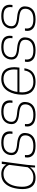

<svg xmlns="http://www.w3.org/2000/svg" viewBox="1216 -1794 586 3059"><g transform="rotate(-90 1509.5 -265.0)"><path d="M465 -530H427ZM205 8Q29 8 26 -195Q26 -282 49.5 -360.5Q73 -439 125.5 -488.5Q178 -538 265 -538Q324 -538 362 -514.5Q400 -491 418 -456L427 -530H465L412 -127L401 0H370L373 -80Q314 8 205 8ZM211 -27Q269 -27 309.5 -52.5Q350 -78 374 -117L412 -412Q398 -450 361 -476.5Q324 -503 268 -503Q200 -503 154.5 -464Q109 -425 86 -356.5Q63 -288 63 -200Q63 -123 98 -75Q133 -27 211 -27Z M715 8Q617 8 573 -28Q529 -64 529 -123Q529 -136 531 -148L533 -161H569Q567 -145 567 -131Q567 -83 600 -55Q633 -27 715 -27Q796 -27 839 -61.5Q882 -96 882 -155Q882 -206 846 -226.5Q810 -247 728.5 -254.5Q647 -262 607 -290Q567 -318 567 -374Q567 -444 615.5 -491Q664 -538 765 -538Q946 -538 946 -403Q946 -392 944 -378L942 -360H906Q908 -370 908 -379Q908 -388 909 -394Q909 -449 875 -476Q841 -503 765 -503Q684 -503 644 -468Q604 -433 604 -376Q604 -332 639 -311.5Q674 -291 755 -285Q920 -270 920 -165L918 -142Q914 -77 865.5 -34.5Q817 8 715 8Z M1209 8Q1111 8 1067 -28Q1023 -64 1023 -123Q1023 -136 1025 -148L1027 -161H1063Q1061 -145 1061 -131Q1061 -83 1094 -55Q1127 -27 1209 -27Q1290 -27 1333 -61.5Q1376 -96 1376 -155Q1376 -206 1340 -226.5Q1304 -247 1222.5 -254.5Q1141 -262 1101 -290Q1061 -318 1061 -374Q1061 -444 1109.5 -491Q1158 -538 1259 -538Q1440 -538 1440 -403Q1440 -392 1438 -378L1436 -360H1400Q1402 -370 1402 -379Q1402 -388 1403 -394Q1403 -449 1369 -476Q1335 -503 1259 -503Q1178 -503 1138 -468Q1098 -433 1098 -376Q1098 -332 1133 -311.5Q1168 -291 1249 -285Q1414 -270 1414 -165L1412 -142Q1408 -77 1359.5 -34.5Q1311 8 1209 8Z M1732 8Q1642 8 1586 -44Q1530 -96 1530 -202Q1530 -335 1585 -428Q1650 -538 1780 -538Q1966 -538 1968 -333Q1968 -304 1961 -249H1570Q1567 -226 1567 -206Q1567 -125 1607.5 -76Q1648 -27 1733 -27Q1820 -27 1864 -65.5Q1908 -104 1915 -170H1951Q1945 -123 1923 -82.5Q1901 -42 1855.5 -17Q1810 8 1732 8ZM1929 -281Q1932 -309 1932 -335Q1932 -413 1895 -458Q1858 -503 1780 -503Q1693 -503 1640 -442Q1587 -381 1574 -281Z M2238 8Q2140 8 2096 -28Q2052 -64 2052 -123Q2052 -136 2054 -148L2056 -161H2092Q2090 -145 2090 -131Q2090 -83 2123 -55Q2156 -27 2238 -27Q2319 -27 2362 -61.5Q2405 -96 2405 -155Q2405 -206 2369 -226.5Q2333 -247 2251.5 -254.5Q2170 -262 2130 -290Q2090 -318 2090 -374Q2090 -444 2138.5 -491Q2187 -538 2288 -538Q2469 -538 2469 -403Q2469 -392 2467 -378L2465 -360H2429Q2431 -370 2431 -379Q2431 -388 2432 -394Q2432 -449 2398 -476Q2364 -503 2288 -503Q2207 -503 2167 -468Q2127 -433 2127 -376Q2127 -332 2162 -311.5Q2197 -291 2278 -285Q2443 -270 2443 -165L2441 -142Q2437 -77 2388.5 -34.5Q2340 8 2238 8Z M2732 8Q2634 8 2590 -28Q2546 -64 2546 -123Q2546 -136 2548 -148L2550 -161H2586Q2584 -145 2584 -131Q2584 -83 2617 -55Q2650 -27 2732 -27Q2813 -27 2856 -61.5Q2899 -96 2899 -155Q2899 -206 2863 -226.5Q2827 -247 2745.5 -254.5Q2664 -262 2624 -290Q2584 -318 2584 -374Q2584 -444 2632.5 -491Q2681 -538 2782 -538Q2963 -538 2963 -403Q2963 -392 2961 -378L2959 -360H2923Q2925 -370 2925 -379Q2925 -388 2926 -394Q2926 -449 2892 -476Q2858 -503 2782 -503Q2701 -503 2661 -468Q2621 -433 2621 -376Q2621 -332 2656 -311.5Q2691 -291 2772 -285Q2937 -270 2937 -165L2935 -142Q2931 -77 2882.5 -34.5Q2834 8 2732 8Z"/></g></svg>

Font: Tanohe Sans ExtraLight
Style: Italic
Weight: 200
Designer: Village Type and Design LLC & Cristiano Sobral
Foundry: Cooper Hewitt Smithsonian Design Museum
Version: Version 1.00;September 29, 2021;FontCreator 13.0.0.2655 64-b